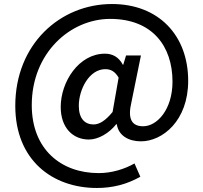

<svg xmlns="http://www.w3.org/2000/svg" viewBox="-20 -755 1012 955"><path d="M462 180C540 180 611 162 678 124L649 58C600 86 536 106 471 106C284 106 138 -12 138 -232C138 -492 330 -661 528 -661C738 -661 838 -525 838 -349C838 -211 762 -127 692 -127C634 -127 614 -165 634 -248L681 -479H607L593 -433H591C571 -471 540 -488 502 -488C372 -488 282 -348 282 -223C282 -120 342 -61 422 -61C470 -61 523 -93 558 -137H561C569 -81 619 -52 681 -52C788 -52 916 -154 916 -353C916 -579 769 -735 537 -735C278 -735 56 -534 56 -229C56 41 240 180 462 180ZM445 -136C403 -136 372 -164 372 -229C372 -309 423 -411 504 -411C532 -411 552 -399 570 -369L540 -198C504 -154 474 -136 445 -136Z"/></svg>

Font: Noto Sans T Chinese Medium
Style: Regular
Weight: 500
Designer: Ryoko NISHIZUKA (kana & ideographs); Paul D. Hunt (Latin, Greek & Cyrillic); Wenlong ZHANG (bopomofo); Sandoll Communica
Foundry: Adobe Systems Incorporated
Version: Version 1.000;PS 1;hotconv 1.0.78;makeotf.lib2.5.61930